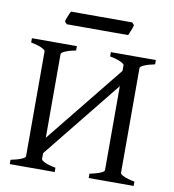

<svg xmlns="http://www.w3.org/2000/svg" viewBox="-85 -849 835 924"><g transform="rotate(10 332.0 -387.0)"><path d="M24.4 0V-21Q57.6 -27.8 76.4 -35.9Q95.2 -43.9 95.2 -50.8V-564Q95.2 -569.8 77.4 -578.6Q59.6 -587.4 24.4 -594.2V-615.2H244.1V-594.2Q210.9 -587.4 192.1 -579.1Q173.3 -570.8 173.3 -564V-154.8L481 -536.1V-564Q481 -569.8 463.1 -578.6Q445.3 -587.4 410.2 -594.2V-615.2H629.9V-594.2Q596.7 -587.4 577.9 -579.1Q559.1 -570.8 559.1 -564V-50.8Q559.1 -44.9 576.9 -36.4Q594.7 -27.8 629.9 -21V0H410.2V-21Q443.4 -27.8 462.2 -35.9Q481 -43.9 481 -50.8V-461.4L173.3 -79.6V-50.8Q173.3 -44.9 190.9 -36.4Q208.5 -27.8 244.1 -21V0ZM497.1 -762.2Q496.1 -756.8 493.7 -749.8Q491.2 -742.7 488.3 -735.6Q485.4 -728.5 482.7 -721.7Q480 -714.8 478 -710.4H177.7L167 -722.7Q168 -728 170.4 -734.9Q172.9 -741.7 175.8 -748.8Q178.7 -755.9 181.6 -762.5Q184.6 -769 187 -773.9H486.3Z"/></g></svg>

Font: Noto Serif Devanagari
Style: Bold
Weight: 700
Designer: Monotype Design Team
Foundry: Monotype Imaging Inc.
Version: Version 1.01